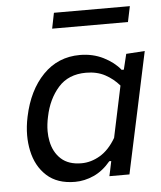

<svg xmlns="http://www.w3.org/2000/svg" viewBox="-51 -735 662 791"><g transform="rotate(-5 280.0 -339.0)"><path d="M370.5 0 375.5 -23 383.5 -61.5H375.5Q344 -23.5 305.5 -6.2Q267 11 228 11Q154.5 11 111 -28.8Q67.5 -68.5 54 -133.5Q47.5 -164 47.5 -196.5Q47.5 -233.5 56 -273.5Q78.5 -381 140.2 -444.5Q202 -508 292.5 -508Q346 -508 389.8 -486Q433.5 -464 459 -432H468L483.5 -496L560.5 -501Q547.5 -442 536 -386.5Q524 -330.5 511 -269L459 -26.5Q456 -13 453.5 0ZM261 -63Q300.5 -63 338 -85.2Q375.5 -107.5 403.5 -155.5L448.5 -368Q423.5 -397 390 -415Q356.5 -433 311.5 -433Q238.5 -433 196.5 -385.5Q154.5 -338 140 -266.5Q133 -235 133 -206.5Q133 -185 137 -165.5Q146 -119 176.8 -91Q207.5 -63 261 -63ZM188.5 -626 201.5 -690.5H515.5L502 -626Z"/></g></svg>

Font: Heraclito
Style: Italic
Weight: 400
Italic angle: -12°
Designer: Kostas Bartsokas (font) & Cristiano Sobral (main changes)
Foundry: Kostas Bartsokas (font) & Cristiano Sobral (main changes)
Version: Version 1.00;July 8, 2020;FontCreator 13.0.0.2655 64-bit